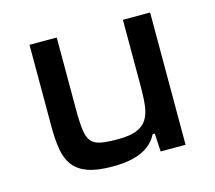

<svg xmlns="http://www.w3.org/2000/svg" viewBox="-81 -608 801 715"><g transform="rotate(-15 320.0 -251.0)"><path d="M270 8Q211 8 175 -5Q139 -18 120 -43Q101 -68 94.5 -105.5Q88 -143 88 -193V-510H193V-233Q193 -182 197 -152.5Q201 -123 213.5 -108.5Q226 -94 250.5 -89.5Q275 -85 315 -85Q361 -85 387.5 -95.5Q414 -106 427 -126.5Q440 -147 444 -177.5Q448 -208 448 -248V-510H553V0H457L453 -70H445Q433 -46 411 -28.5Q389 -11 354.5 -1.5Q320 8 270 8Z"/></g></svg>

Font: Saira SemiExpanded Medium
Style: Regular
Weight: 500
Width: 6
Designer: Hector Gatti with collaboration of the Omnibus-Type team
Foundry: Omnibus-Type
Version: Version 1.101